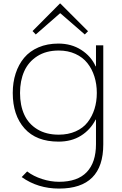

<svg xmlns="http://www.w3.org/2000/svg" viewBox="-20 -897 719 1132"><path d="M550.8 -349.1Q550.8 -400.9 536.6 -445.8Q522.5 -490.7 495.1 -525.1Q467.8 -559.6 424.3 -579.3Q380.9 -599.1 326.2 -599.1Q251.5 -599.1 199.2 -565.4Q147 -531.7 122.6 -476.3Q98.1 -420.9 98.1 -349.1Q98.1 -275.9 123 -221.2Q147.9 -166.5 200 -134.8Q252 -103 326.2 -103Q382.3 -103 426.3 -122.6Q470.2 -142.1 496.8 -176.5Q523.4 -210.9 537.1 -254.6Q550.8 -298.3 550.8 -349.1ZM545.9 -629.9H588.9V-45.9Q588.9 214.8 328.1 214.8Q203.1 214.8 107.9 147L140.1 113.8Q177.2 142.1 227.8 158.4Q278.3 174.8 328.1 174.8Q437 174.8 491.5 117.7Q545.9 60.5 545.9 -46.9V-191.9H543.9Q512.7 -131.3 457 -96.7Q401.4 -62 325.2 -62Q193.8 -62 124.5 -139.9Q55.2 -217.8 55.2 -349.1Q55.2 -411.1 72.3 -463.9Q89.4 -516.6 122.3 -556.2Q155.3 -595.7 207 -617.9Q258.8 -640.1 324.2 -640.1Q400.9 -640.1 459 -602.8Q517.1 -565.4 543.9 -505.9H545.9ZM336.9 -875 499 -712.9 480 -693.8 335.9 -818.8 333 -817.9 190.9 -693.8 171.9 -713.9 334 -877Z"/></svg>

Font: Sinkin Sans 200 X Light
Style: Regular
Weight: 200
Designer: Keith Bates
Foundry: K-Type
Version: Sinkin Sans (version 1.0)  by Keith Bates   •   © 2014   www